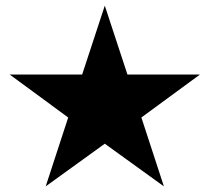

<svg xmlns="http://www.w3.org/2000/svg" viewBox="-20 -810 741 679"><path d="M14.2 -546.4H270.5L350.6 -790L430.7 -546.4H687L480 -394.5L559.6 -150.9L350.6 -301.8L141.6 -150.9L221.2 -394.5Z"/></svg>

Font: Vazir FD-UI
Style: Bold-FD-UI
Weight: 700
Designer: Saber Rastikerdar
Foundry: Saber Rastikerdar
Version: Version 30.0.0